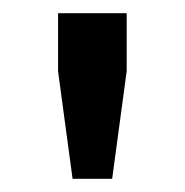

<svg xmlns="http://www.w3.org/2000/svg" viewBox="-20 -750 280 291"><path d="M68 -730V-642L90 -479H150L172 -642V-730Z"/></svg>

Font: Glegoo
Style: Bold
Weight: 700
Version: Version 2.0.1; ttfautohint (v0.9) -r 48 -G 60